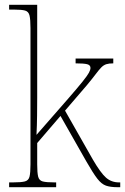

<svg xmlns="http://www.w3.org/2000/svg" viewBox="-20 -780 521 800"><path d="M18 0V-20H34Q68 -20 83.5 -24Q99 -28 103 -44Q107 -60 107 -95V-663Q107 -699 103 -715.5Q99 -732 84.5 -736Q70 -740 40 -740H18V-760H135V-374Q135 -339 134.5 -298Q134 -257 132 -218L264 -369Q304 -415 324 -440Q344 -465 350.5 -477Q357 -489 357 -497Q357 -509 343 -512.5Q329 -516 295 -516V-536H452V-516Q434 -516 423 -512.5Q412 -509 402.5 -499.5Q393 -490 379.5 -472Q366 -454 342 -425L251 -319L367 -115Q399 -60 421.5 -40Q444 -20 476 -20H481V0H470Q440 0 421.5 -6.5Q403 -13 385.5 -35.5Q368 -58 340 -107L232 -297L135 -184V-95Q135 -60 139 -44Q143 -28 158 -24Q173 -20 207 -20H214V0Z"/></svg>

Font: Noto Serif Ethiopic SemiCondensed Thin
Style: Regular
Weight: 100
Width: 4
Designer: Monotype Design Team
Foundry: Monotype Imaging Inc.
Version: Version 2.102; ttfautohint (v1.8.4.7-5d5b)